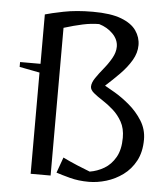

<svg xmlns="http://www.w3.org/2000/svg" viewBox="-51 -729 681 786"><g transform="rotate(5 289.5 -335.5)"><path d="M343 12Q300 12 264.5 2.5Q229 -7 208 -14L231 -78Q257 -65 290.5 -51Q324 -37 343 -30Q374 -35 402 -51.5Q430 -68 448 -99.5Q466 -131 466 -180Q466 -218 451 -245Q436 -272 414 -291.5Q392 -311 370 -325Q348 -339 333 -351.5Q318 -364 318 -377Q318 -393 331.5 -413Q345 -433 363.5 -455.5Q382 -478 395.5 -502Q409 -526 409 -549Q409 -578 386 -601.5Q363 -625 329 -635Q297 -635 262 -627.5Q227 -620 185 -607V0H103V-416L20 -432V-452H104V-655Q127 -662 179 -672.5Q231 -683 299 -683Q373 -683 416 -666.5Q459 -650 478 -622.5Q497 -595 497 -563Q497 -531 479 -500.5Q461 -470 433 -441.5Q405 -413 375 -386Q388 -379 417 -362Q446 -345 477.5 -318.5Q509 -292 531 -257Q553 -222 553 -180Q553 -129 533.5 -92.5Q514 -56 482.5 -33Q451 -10 414.5 1Q378 12 343 12Z"/></g></svg>

Font: Belleza
Style: Regular
Weight: 400
Designer: Eduardo Rodriguez Tunni
Foundry: Eduardo Rodriguez Tunni
Version: Version 1.003; ttfautohint (v1.8.4.7-5d5b)